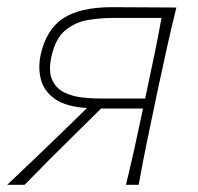

<svg xmlns="http://www.w3.org/2000/svg" viewBox="-26 -515 552 535"><path d="M-6 0Q31.5 -35.5 68.5 -70.8Q105.5 -106 140.5 -140L216.5 -214Q159 -217.5 128.2 -238.5Q97.5 -259.5 88.5 -291.8Q79.5 -324 87 -361Q102.5 -432.5 149.8 -463.8Q197 -495 286.5 -495Q332 -495 383 -494.5Q434 -494 465.5 -494Q451.5 -438 439.8 -385Q428 -332 415 -271L404.5 -221Q392 -161 381.2 -108.8Q370.5 -56.5 360.5 0H325Q338 -53.5 349 -103.2Q360 -153 372 -210L372.5 -212.5H255.5L181.5 -139.5Q146.5 -105 111.2 -69.8Q76 -34.5 42.5 0ZM250 -240.5H378.5L385 -271.5Q396.5 -324.5 406 -371Q415.5 -417.5 424 -465H287Q254.5 -465 219.2 -459.2Q184 -453.5 156 -430.5Q128 -407.5 117 -356Q108.5 -315.5 119.5 -292Q130.5 -268.5 153 -257.5Q175.5 -246.5 202 -243.5Q228.5 -240.5 250 -240.5Z"/></svg>

Font: Commissioner Flair Thin
Style: Italic
Weight: 100
Italic angle: -12°
Designer: Kostas Bartsokas
Foundry: Kostas Bartsokas
Version: Version 1.000; ttfautohint (v1.8.3)